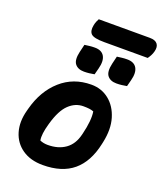

<svg xmlns="http://www.w3.org/2000/svg" viewBox="-169 -1053 997 1174"><g transform="rotate(20 329.5 -465.5)"><path d="M363 -552Q430 -552 479 -512.5Q528 -473 548.5 -404.5Q569 -336 550 -247L547 -233Q521 -111 448 -49.5Q375 12 250 12Q170 12 116.5 -25Q63 -62 44 -125.5Q25 -189 46 -267L50 -282Q83 -406 165 -479Q247 -552 363 -552ZM362 -411Q310 -411 268.5 -371.5Q227 -332 201 -241L199 -234Q189 -199 185.5 -171.5Q182 -144 186 -124Q209 -114 237 -114Q305 -114 351 -146.5Q397 -179 413 -245L415 -253Q438 -347 429 -402Q416 -407 400.5 -409Q385 -411 362 -411ZM239 -766Q255 -768 270 -770Q285 -772 305 -772Q350 -772 367 -742.5Q384 -713 370 -660L359 -618Q343 -615 326.5 -613Q310 -611 292 -611Q252 -611 233 -635.5Q214 -660 227 -716ZM450 -766Q466 -768 481 -770Q496 -772 516 -772Q561 -772 578 -742.5Q595 -713 581 -660L570 -618Q554 -615 537.5 -613Q521 -611 503 -611Q463 -611 444 -635.5Q425 -660 438 -716ZM268 -943H600Q636 -943 650 -925Q664 -907 656 -876Q652 -860 645 -847Q638 -834 630 -823H347Q280 -823 261.5 -840.5Q243 -858 251 -898Q254 -913 258.5 -923.5Q263 -934 268 -943Z"/></g></svg>

Font: Recursive Mn Csl St XBd
Style: Italic
Weight: 800
Italic angle: -15°
Monospace: yes
Version: Version 1.079;hotconv 1.0.112;makeotfexe 2.5.65598; ttfautoh